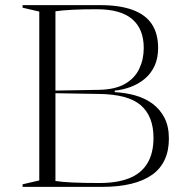

<svg xmlns="http://www.w3.org/2000/svg" viewBox="-20 -728 731 748"><path d="M370 -708Q446 -708 496.5 -689.5Q547 -671 571.5 -634Q596 -597 596 -541Q596 -501 582 -471Q568 -441 544 -421Q520 -401 489.5 -389.5Q459 -378 427 -375V-369Q468 -367 506 -356.5Q544 -346 573.5 -324.5Q603 -303 620.5 -269.5Q638 -236 638 -188Q638 -141 621.5 -105.5Q605 -70 572.5 -47Q540 -24 491.5 -12Q443 0 378 0H68V-10L133 -25V-683L68 -698V-708ZM357 -692Q303 -692 263 -690Q223 -688 196 -684V-23Q242 -15 368 -15Q436 -15 483 -33.5Q530 -52 554 -91.5Q578 -131 578 -191Q578 -275 528.5 -318Q479 -361 364 -362L189 -365V-375L364 -378Q428 -379 466.5 -401Q505 -423 522.5 -460Q540 -497 540 -541Q540 -615 495 -653.5Q450 -692 357 -692Z"/></svg>

Font: Kalnia Thin Light
Style: Regular
Weight: 300
Version: Version 1.105